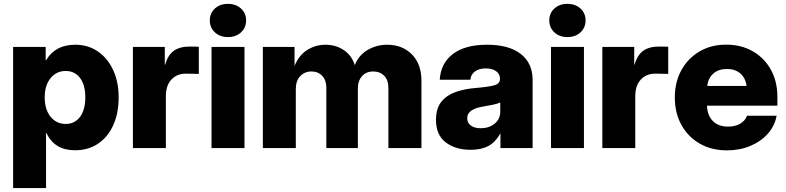

<svg xmlns="http://www.w3.org/2000/svg" viewBox="-20 -755 4007 979"><path d="M46.9 204.1V-515.6H212.9V-448.2H215.3Q261.7 -526.9 363.8 -526.9Q429.2 -526.9 479 -492.7Q528.8 -458.5 556.9 -397.9Q585 -337.4 585 -258.8Q585 -177.2 557.4 -116.5Q529.8 -55.7 479.7 -22.2Q429.7 11.2 362.3 11.2Q257.8 11.2 216.8 -76.7H214.8V204.1ZM314.9 -123Q361.3 -123 388.2 -159.2Q415 -195.3 415 -258.8Q415 -321.8 388.2 -357.4Q361.3 -393.1 314.9 -393.1Q267.6 -393.1 237.8 -356.4Q208 -319.8 208 -258.8Q208 -196.8 237.8 -159.9Q267.6 -123 314.9 -123Z M657.7 0V-515.6H820.3V-424.8H821.8Q835.9 -474.1 866 -495.8Q896 -517.6 947.8 -517.6Q961.4 -517.6 972.4 -517.3Q983.4 -517.1 993.7 -516.6V-377.9Q984.4 -378.4 964.8 -378.9Q945.3 -379.4 927.2 -379.4Q881.8 -379.4 853.8 -349.1Q825.7 -318.8 825.7 -264.2V0Z M1058.6 0V-515.6H1226.6V0ZM1142.1 -565.9Q1102.1 -565.9 1075.9 -589.8Q1049.8 -613.8 1049.8 -650.9Q1049.8 -688 1075.9 -711.7Q1102.1 -735.4 1142.1 -735.4Q1182.6 -735.4 1208.7 -711.7Q1234.9 -688 1234.9 -650.9Q1234.9 -613.8 1208.7 -589.8Q1182.6 -565.9 1142.1 -565.9Z M1320.3 0V-515.6H1481.9V-418.9Q1504.4 -474.1 1546.9 -500.5Q1589.4 -526.9 1639.6 -526.9Q1691.4 -526.9 1732.2 -500.2Q1772.9 -473.6 1789.1 -422.9Q1808.6 -473.1 1854 -500Q1899.4 -526.9 1954.6 -526.9Q2030.8 -526.9 2079.8 -478Q2128.9 -429.2 2128.9 -343.3V0H1960.4V-306.2Q1960.4 -347.2 1938.7 -368.9Q1917 -390.6 1882.8 -390.6Q1847.2 -390.6 1825.9 -366.7Q1804.7 -342.8 1804.7 -303.7V0H1644V-308.1Q1644 -345.7 1623 -368.2Q1602.1 -390.6 1567.9 -390.6Q1533.7 -390.6 1511 -366.9Q1488.3 -343.3 1488.3 -300.3V0Z M2379.9 8.8Q2302.2 8.8 2252.7 -29.1Q2203.1 -66.9 2203.1 -144Q2203.1 -202.1 2230.2 -235.8Q2257.3 -269.5 2302.7 -285.6Q2348.1 -301.8 2403.3 -306.2Q2472.7 -312 2501 -320.3Q2529.3 -328.6 2529.3 -352.1V-354.5Q2529.3 -377.4 2510 -391.8Q2490.7 -406.2 2457.5 -406.2Q2422.4 -406.2 2401.6 -390.6Q2380.9 -375 2378.4 -348.6H2222.2Q2227.5 -432.6 2289.3 -479.7Q2351.1 -526.9 2463.4 -526.9Q2575.7 -526.9 2635.7 -479.7Q2695.8 -432.6 2695.8 -347.2V0H2531.7V-72.3H2529.8Q2506.8 -30.8 2470.7 -11Q2434.6 8.8 2379.9 8.8ZM2431.2 -101.1Q2473.1 -101.1 2502 -124.3Q2530.8 -147.5 2530.8 -185.5V-232.4Q2517.6 -226.1 2494.1 -221.2Q2470.7 -216.3 2439.5 -210.9Q2405.8 -205.6 2384 -191.4Q2362.3 -177.2 2362.3 -151.9Q2362.3 -127.9 2381.3 -114.5Q2400.4 -101.1 2431.2 -101.1Z M2789.6 0V-515.6H2957.5V0ZM2873 -565.9Q2833 -565.9 2806.9 -589.8Q2780.8 -613.8 2780.8 -650.9Q2780.8 -688 2806.9 -711.7Q2833 -735.4 2873 -735.4Q2913.6 -735.4 2939.7 -711.7Q2965.8 -688 2965.8 -650.9Q2965.8 -613.8 2939.7 -589.8Q2913.6 -565.9 2873 -565.9Z M3051.3 0V-515.6H3213.9V-424.8H3215.3Q3229.5 -474.1 3259.5 -495.8Q3289.6 -517.6 3341.3 -517.6Q3355 -517.6 3366 -517.3Q3377 -517.1 3387.2 -516.6V-377.9Q3377.9 -378.4 3358.4 -378.9Q3338.9 -379.4 3320.8 -379.4Q3275.4 -379.4 3247.3 -349.1Q3219.2 -318.8 3219.2 -264.2V0Z M3686.5 11.7Q3607.4 11.7 3547.6 -22.9Q3487.8 -57.6 3454.3 -118.4Q3420.9 -179.2 3420.9 -257.8Q3420.9 -336.4 3454.3 -397.2Q3487.8 -458 3546.9 -492.7Q3606 -527.3 3682.1 -527.3Q3759.8 -527.3 3818.6 -493.4Q3877.4 -459.5 3910.6 -399.7Q3943.8 -339.8 3943.8 -261.7V-216.3H3585Q3586.4 -167 3614.5 -138.2Q3642.6 -109.4 3692.4 -109.4Q3729.5 -109.4 3754.6 -124.5Q3779.8 -139.6 3789.1 -165H3939.9Q3930.7 -113.3 3895 -73.2Q3859.4 -33.2 3805.4 -10.7Q3751.5 11.7 3686.5 11.7ZM3585.9 -316.9H3787.1Q3781.2 -357.4 3754.9 -380.4Q3728.5 -403.3 3686.5 -403.3Q3644 -403.3 3617.7 -380.4Q3591.3 -357.4 3585.9 -316.9Z"/></svg>

Font: Inter Display ExtraBold
Style: Regular
Weight: 800
Designer: Rasmus Andersson
Foundry: rsms
Version: Version 4.000;git-a52131595